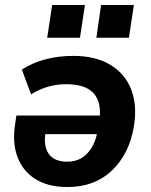

<svg xmlns="http://www.w3.org/2000/svg" viewBox="-20 -742 606 773"><path d="M252 11Q172 11 121 -22Q70 -55 49.5 -112.5Q29 -170 41 -243L46 -277H382Q386 -338 353 -370.5Q320 -403 246 -403Q210 -403 175.5 -393.5Q141 -384 105 -362L68 -462Q112 -490 164 -503.5Q216 -517 275 -517Q364 -517 423.5 -481.5Q483 -446 508 -382Q533 -318 519 -233Q501 -123 431 -56Q361 11 252 11ZM250 -91Q299 -91 329.5 -122.5Q360 -154 370 -202H162Q156 -147 179 -119Q202 -91 250 -91ZM368 -590 387 -722H519L499 -590ZM170 -590 190 -722H322L302 -590Z"/></svg>

Font: Mulish ExtraBold
Style: Italic
Weight: 800
Italic angle: -9°
Designer: Vernon Adams
Foundry: Vernon Adams
Version: Version 3.603; ttfautohint (v1.8.3)